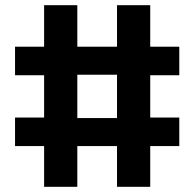

<svg xmlns="http://www.w3.org/2000/svg" viewBox="-20 -720 749 740"><path d="M150 -157H38V-267H150V-430H38V-540H150V-700H278V-540H431V-700H559V-540H671V-430H559V-267H671V-157H559V0H431V-157H278V0H150ZM431 -265V-432H278V-265Z"/></svg>

Font: Stavian Bold
Style: Bold
Weight: 700
Version: Version 1.000; ttfautohint (v1.6)